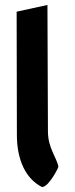

<svg xmlns="http://www.w3.org/2000/svg" viewBox="-20 -753 300 773"><path d="M149 0C177 0 217 -81 215 -82C209 -118 173 -156 173 -224L171 -733L47 -706L48 -210C48 -108 84 -33 149 0Z"/></svg>

Font: Bluebird
Style: Regular
Weight: 400
Designer: Jasper
Foundry: Cannot Into Space Fonts
Version: Version 0.98